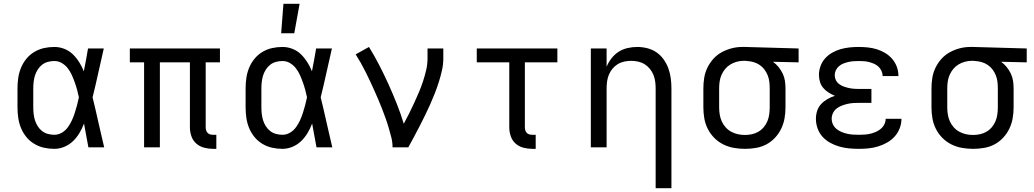

<svg xmlns="http://www.w3.org/2000/svg" viewBox="-20 -775 5440 1010"><path d="M266 8Q238 8 211 2Q184 -4 160 -18.5Q136 -33 118.5 -54.5Q101 -76 90.5 -101.5Q80 -127 76 -154.5Q72 -182 72 -210V-310Q72 -338 76 -365.5Q80 -393 90.5 -418.5Q101 -444 118.5 -465.5Q136 -487 160 -501.5Q184 -516 211 -522Q238 -528 266 -528Q293 -528 318.5 -518Q344 -508 363 -489.5Q382 -471 396.5 -448Q411 -425 421 -400Q427 -430 432.5 -460Q438 -490 443 -520H526Q511 -456 497 -391.5Q483 -327 467 -263Q483 -198 497.5 -132Q512 -66 528 0H445Q439 -31 433.5 -62Q428 -93 422 -125Q412 -99 398 -75.5Q384 -52 364.5 -33Q345 -14 319 -3Q293 8 266 8ZM266 -66Q287 -66 305.5 -77Q324 -88 336.5 -105Q349 -122 358 -141.5Q367 -161 373.5 -181.5Q380 -202 385.5 -222.5Q391 -243 395 -263Q391 -283 385.5 -303Q380 -323 373 -342.5Q366 -362 357.5 -381Q349 -400 336 -416.5Q323 -433 305 -443.5Q287 -454 266 -454Q249 -454 232 -449.5Q215 -445 201.5 -434.5Q188 -424 178.5 -409Q169 -394 164 -378Q159 -362 157 -344.5Q155 -327 155 -310V-210Q155 -193 157 -175.5Q159 -158 164 -142Q169 -126 178.5 -111Q188 -96 201.5 -85.5Q215 -75 232 -70.5Q249 -66 266 -66Z M1101 8Q1077 8 1054 2Q1031 -4 1013 -19.5Q995 -35 987 -58Q979 -81 979 -104V-447H821V0H738V-447H663V-520H1137V-447H1062V-104Q1062 -97 1064.5 -89Q1067 -81 1072.5 -75.5Q1078 -70 1085.5 -68Q1093 -66 1101 -66H1118V8Z M1466 8Q1438 8 1411 2Q1384 -4 1360 -18.5Q1336 -33 1318.5 -54.5Q1301 -76 1290.5 -101.5Q1280 -127 1276 -154.5Q1272 -182 1272 -210V-310Q1272 -338 1276 -365.5Q1280 -393 1290.5 -418.5Q1301 -444 1318.5 -465.5Q1336 -487 1360 -501.5Q1384 -516 1411 -522Q1438 -528 1466 -528Q1493 -528 1518.5 -518Q1544 -508 1563 -489.5Q1582 -471 1596.5 -448Q1611 -425 1621 -400Q1627 -430 1632.5 -460Q1638 -490 1643 -520H1726Q1711 -456 1697 -391.5Q1683 -327 1667 -263Q1683 -198 1697.5 -132Q1712 -66 1728 0H1645Q1639 -31 1633.5 -62Q1628 -93 1622 -125Q1612 -99 1598 -75.5Q1584 -52 1564.5 -33Q1545 -14 1519 -3Q1493 8 1466 8ZM1466 -66Q1487 -66 1505.5 -77Q1524 -88 1536.5 -105Q1549 -122 1558 -141.5Q1567 -161 1573.5 -181.5Q1580 -202 1585.5 -222.5Q1591 -243 1595 -263Q1591 -283 1585.5 -303Q1580 -323 1573 -342.5Q1566 -362 1557.5 -381Q1549 -400 1536 -416.5Q1523 -433 1505 -443.5Q1487 -454 1466 -454Q1449 -454 1432 -449.5Q1415 -445 1401.5 -434.5Q1388 -424 1378.5 -409Q1369 -394 1364 -378Q1359 -362 1357 -344.5Q1355 -327 1355 -310V-210Q1355 -193 1357 -175.5Q1359 -158 1364 -142Q1369 -126 1378.5 -111Q1388 -96 1401.5 -85.5Q1415 -75 1432 -70.5Q1449 -66 1466 -66ZM1459 -600 1471 -755H1556L1528 -600Z M2045 0Q2045 -27 2038.5 -52.5Q2032 -78 2024.5 -103.5Q2017 -129 2008 -154Q1999 -179 1989.5 -203.5Q1980 -228 1969.5 -252.5Q1959 -277 1948 -301.5Q1937 -326 1926 -349.5Q1915 -373 1903 -397Q1891 -421 1878 -444Q1865 -467 1851 -489L1921 -528Q1950 -481 1975.5 -431.5Q2001 -382 2024 -331Q2047 -280 2067.5 -228.5Q2088 -177 2104 -124Q2119 -151 2132.5 -178.5Q2146 -206 2159 -234Q2172 -262 2184 -290.5Q2196 -319 2205.5 -348Q2215 -377 2222 -407Q2229 -437 2229 -468V-520H2312V-468Q2312 -436 2305 -405Q2298 -374 2288.5 -344Q2279 -314 2267.5 -284.5Q2256 -255 2243 -226Q2230 -197 2216 -168.5Q2202 -140 2187.5 -111.5Q2173 -83 2158 -55.5Q2143 -28 2128 0Z M2780 8Q2757 8 2733.5 2Q2710 -4 2692.5 -19.5Q2675 -35 2667 -58Q2659 -81 2659 -104V-447H2488V-520H2912V-447H2741V-104Q2741 -97 2743.5 -89Q2746 -81 2751.5 -75.5Q2757 -70 2764.5 -68Q2772 -66 2780 -66H2798V8Z M3429 215V-310Q3429 -328 3426.5 -346.5Q3424 -365 3417 -382Q3410 -399 3398 -413.5Q3386 -428 3370.5 -437.5Q3355 -447 3336.5 -451Q3318 -455 3300 -455Q3282 -455 3263.5 -451Q3245 -447 3229.5 -437.5Q3214 -428 3202 -413.5Q3190 -399 3183 -382Q3176 -365 3173.5 -346.5Q3171 -328 3171 -310V0H3088V-520H3171V-424Q3181 -448 3197 -468.5Q3213 -489 3234 -502.5Q3255 -516 3280.5 -522Q3306 -528 3332 -528Q3358 -528 3384.5 -521.5Q3411 -515 3433 -500Q3455 -485 3471 -462.5Q3487 -440 3496 -415Q3505 -390 3508.5 -363.5Q3512 -337 3512 -310V215Z M3899 8Q3870 8 3841 3Q3812 -2 3785.5 -15Q3759 -28 3738 -49Q3717 -70 3703.5 -96.5Q3690 -123 3685 -152Q3680 -181 3680 -210V-310Q3680 -338 3684.5 -366Q3689 -394 3701.5 -419.5Q3714 -445 3733 -466Q3752 -487 3777 -500.5Q3802 -514 3829 -521Q3856 -528 3885 -528H3900L4181 -520V-447L4046 -450Q4062 -439 4075 -423Q4088 -407 4097 -388.5Q4106 -370 4109 -350Q4112 -330 4112 -310V-210Q4112 -181 4107 -152.5Q4102 -124 4089.5 -98Q4077 -72 4057 -50.5Q4037 -29 4011.5 -15.5Q3986 -2 3957 3Q3928 8 3899 8ZM3899 -65Q3917 -65 3935.5 -69Q3954 -73 3970 -82.5Q3986 -92 3998 -106.5Q4010 -121 4017 -138Q4024 -155 4026.5 -173.5Q4029 -192 4029 -210V-310Q4029 -327 4027 -344.5Q4025 -362 4018.5 -378.5Q4012 -395 4001.5 -409Q3991 -423 3976.5 -433Q3962 -443 3945 -448Q3928 -453 3911 -454L3900 -455H3891Q3873 -455 3855 -450Q3837 -445 3821.5 -435.5Q3806 -426 3794.5 -412Q3783 -398 3775.5 -381Q3768 -364 3765.5 -346Q3763 -328 3763 -310V-210Q3763 -191 3766 -172.5Q3769 -154 3776.5 -137Q3784 -120 3797 -105.5Q3810 -91 3826.5 -82Q3843 -73 3861.5 -69Q3880 -65 3899 -65Z M4497 8Q4472 8 4446 5.5Q4420 3 4395.5 -4Q4371 -11 4348 -23.5Q4325 -36 4307.5 -55Q4290 -74 4281 -99Q4272 -124 4272 -150Q4272 -171 4278.5 -191.5Q4285 -212 4299.5 -227.5Q4314 -243 4333 -254Q4352 -265 4372 -271Q4355 -278 4339 -288Q4323 -298 4311 -312Q4299 -326 4293.5 -344Q4288 -362 4288 -381Q4288 -405 4296.5 -428Q4305 -451 4321 -468.5Q4337 -486 4358 -498Q4379 -510 4402 -516.5Q4425 -523 4449 -525.5Q4473 -528 4497 -528Q4521 -528 4545 -525.5Q4569 -523 4592 -516Q4615 -509 4636 -496.5Q4657 -484 4673 -465.5Q4689 -447 4697.5 -424Q4706 -401 4706 -377V-375H4623V-376Q4623 -389 4617 -402Q4611 -415 4601 -424.5Q4591 -434 4578 -439.5Q4565 -445 4552 -448.5Q4539 -452 4525 -453Q4511 -454 4497 -454Q4484 -454 4470 -453Q4456 -452 4443 -449Q4430 -446 4417 -441Q4404 -436 4393.5 -427Q4383 -418 4377 -405.5Q4371 -393 4371 -380Q4371 -366 4377 -353.5Q4383 -341 4394.5 -332.5Q4406 -324 4419 -319.5Q4432 -315 4445.5 -312Q4459 -309 4472.5 -308Q4486 -307 4500 -307H4564V-234H4500Q4484 -234 4468.5 -233Q4453 -232 4438 -228.5Q4423 -225 4408.5 -219.5Q4394 -214 4381.5 -204.5Q4369 -195 4362 -180.5Q4355 -166 4355 -151Q4355 -135 4361.5 -121Q4368 -107 4380 -97Q4392 -87 4406.5 -81Q4421 -75 4436 -71.5Q4451 -68 4466.5 -67Q4482 -66 4497 -66Q4513 -66 4528 -67Q4543 -68 4558 -71.5Q4573 -75 4587 -81Q4601 -87 4613 -97Q4625 -107 4632 -121Q4639 -135 4639 -150H4722V-149Q4722 -124 4712.5 -99.5Q4703 -75 4685.5 -56Q4668 -37 4645.5 -24.5Q4623 -12 4598.5 -4.5Q4574 3 4548.5 5.5Q4523 8 4497 8Z M5099 8Q5070 8 5041 3Q5012 -2 4985.5 -15Q4959 -28 4938 -49Q4917 -70 4903.5 -96.5Q4890 -123 4885 -152Q4880 -181 4880 -210V-310Q4880 -338 4884.5 -366Q4889 -394 4901.5 -419.5Q4914 -445 4933 -466Q4952 -487 4977 -500.5Q5002 -514 5029 -521Q5056 -528 5085 -528H5100L5381 -520V-447L5246 -450Q5262 -439 5275 -423Q5288 -407 5297 -388.5Q5306 -370 5309 -350Q5312 -330 5312 -310V-210Q5312 -181 5307 -152.5Q5302 -124 5289.5 -98Q5277 -72 5257 -50.5Q5237 -29 5211.5 -15.5Q5186 -2 5157 3Q5128 8 5099 8ZM5099 -65Q5117 -65 5135.5 -69Q5154 -73 5170 -82.5Q5186 -92 5198 -106.5Q5210 -121 5217 -138Q5224 -155 5226.5 -173.5Q5229 -192 5229 -210V-310Q5229 -327 5227 -344.5Q5225 -362 5218.5 -378.5Q5212 -395 5201.5 -409Q5191 -423 5176.5 -433Q5162 -443 5145 -448Q5128 -453 5111 -454L5100 -455H5091Q5073 -455 5055 -450Q5037 -445 5021.5 -435.5Q5006 -426 4994.5 -412Q4983 -398 4975.5 -381Q4968 -364 4965.5 -346Q4963 -328 4963 -310V-210Q4963 -191 4966 -172.5Q4969 -154 4976.5 -137Q4984 -120 4997 -105.5Q5010 -91 5026.5 -82Q5043 -73 5061.5 -69Q5080 -65 5099 -65Z"/></svg>

Font: Iosevka Aile
Style: Regular
Weight: 400
Designer: Belleve Invis
Foundry: Belleve Invis
Version: Version 28.0.1; ttfautohint (v1.8.4)